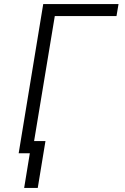

<svg xmlns="http://www.w3.org/2000/svg" viewBox="-20 -755 616 946"><path d="M99 171H166L204 -60H148L250 -676H554L564 -735H193L72 0H127Z"/></svg>

Font: Iosevka Sparkle Light Oblique
Style: Regular
Weight: 300
Italic angle: -9°
Designer: Belleve Invis
Foundry: Belleve Invis
Version: Version 4.5.0; ttfautohint (v1.8.3)